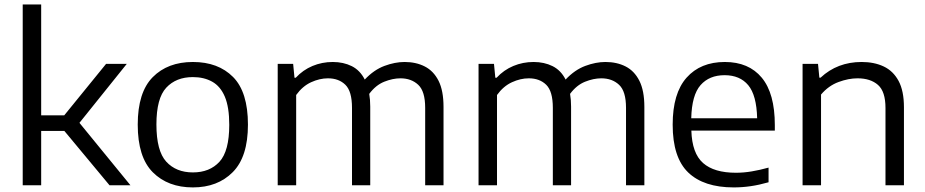

<svg xmlns="http://www.w3.org/2000/svg" viewBox="-20 -828 4134 858"><path d="M81.5 0V-808H164V-312.5H267L454 -542.5H546.5L335 -279L563 0H469.5L267.5 -243H164V0Z M842 9.5Q730.5 9.5 663 -58Q595.5 -125.5 595.5 -271Q595.5 -415.5 662.5 -483.2Q729.5 -551 842 -551Q955 -551 1021.5 -484Q1088 -417 1088 -271Q1088 -127 1020.2 -58.8Q952.5 9.5 842 9.5ZM842 -57.5Q917 -57.5 960.8 -105.2Q1004.5 -153 1004.5 -270Q1004.5 -349 984.8 -395.8Q965 -442.5 928.2 -463Q891.5 -483.5 842 -483.5Q767 -483.5 723 -436.2Q679 -389 679 -272Q679 -153.5 723 -105.5Q767 -57.5 842 -57.5Z M1221 0V-542.5H1290L1296 -480.5H1301.5Q1334 -515.5 1376.5 -533.2Q1419 -551 1467 -551Q1514.5 -551 1551.8 -532.5Q1589 -514 1610 -472.5Q1651 -516 1698 -533.5Q1745 -551 1788 -551Q1839 -551 1878.2 -531Q1917.5 -511 1939.8 -467Q1962 -423 1962 -350V0H1880V-346Q1880 -420 1849 -449Q1818 -478 1769.5 -478Q1735 -478 1697 -462.8Q1659 -447.5 1630 -408.5Q1634.5 -382.5 1634.5 -351.5V0H1553V-346Q1553 -420 1523.5 -449Q1494 -478 1445.5 -478Q1408.5 -478 1370.2 -460.5Q1332 -443 1303.5 -403.5V0Z M2118.5 0V-542.5H2187.5L2193.5 -480.5H2199Q2231.5 -515.5 2274 -533.2Q2316.5 -551 2364.5 -551Q2412 -551 2449.2 -532.5Q2486.5 -514 2507.5 -472.5Q2548.5 -516 2595.5 -533.5Q2642.5 -551 2685.5 -551Q2736.5 -551 2775.8 -531Q2815 -511 2837.2 -467Q2859.5 -423 2859.5 -350V0H2777.5V-346Q2777.5 -420 2746.5 -449Q2715.5 -478 2667 -478Q2632.5 -478 2594.5 -462.8Q2556.5 -447.5 2527.5 -408.5Q2532 -382.5 2532 -351.5V0H2450.5V-346Q2450.5 -420 2421 -449Q2391.5 -478 2343 -478Q2306 -478 2267.8 -460.5Q2229.5 -443 2201 -403.5V0Z M3259 9.5Q3125 9.5 3055.5 -57.2Q2986 -124 2986 -271Q2986 -411 3048.2 -481Q3110.5 -551 3219 -551Q3326 -551 3384.2 -480.8Q3442.5 -410.5 3442.5 -269V-244.5H3069.5Q3072.5 -143 3121.8 -99.5Q3171 -56 3269 -56Q3302.5 -56 3338.8 -62Q3375 -68 3414.5 -79V-13.5Q3372.5 -1.5 3334.5 4Q3296.5 9.5 3259 9.5ZM3218 -492Q3149.5 -492 3110.5 -447.5Q3071.5 -403 3069 -299.5H3363.5Q3361 -402.5 3323.8 -447.2Q3286.5 -492 3218 -492Z M3566.5 0V-542.5H3635.5L3641.5 -481H3647Q3722 -551 3830.5 -551Q3886.5 -551 3929 -531Q3971.5 -511 3995.5 -466.5Q4019.5 -422 4019.5 -348.5V0H3937V-345.5Q3937 -419 3903.5 -448.5Q3870 -478 3812 -478Q3772 -478 3727.2 -461.5Q3682.5 -445 3649 -405.5V0Z"/></svg>

Font: Encode Sans SmExp
Style: Regular
Weight: 400
Width: 6
Designer: Multiple Designers
Foundry: Impallari Type
Version: Version 3.002; ttfautohint (v1.8.3) -l 8 -r 50 -G 200 -x 14 